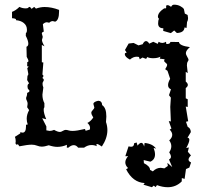

<svg xmlns="http://www.w3.org/2000/svg" viewBox="-20 -616 929 811"><path d="M335 7.8H310.1Q302.2 -2.9 291.5 -2.9Q280.8 -2.9 268.6 7.8H262.2L262.7 -4.4Q242.7 4.4 222.2 4.4Q206.5 4.4 186 -2.4Q168.5 3.4 155.8 3.4Q147.5 3.4 136.7 -0.7Q126 -4.9 114.3 -4.9Q96.2 -4.9 62 2L55.7 -6.8L50.8 -4.9Q47.4 -4.9 45.4 -10.7L46.4 -19Q46.4 -29.8 43 -38.1L65.9 -52.7L65.4 -57.6L75.2 -55.7Q89.8 -55.7 89.8 -82V-88.9L97.2 -90.3Q92.8 -102.1 92.8 -114.3Q92.8 -132.3 103 -150.9L94.7 -163.1L96.7 -177.2Q96.7 -184.6 93.5 -190.4Q90.3 -196.3 90.3 -200.7Q90.3 -205.1 92.5 -209.2Q94.7 -213.4 94.7 -223.6Q104.5 -227.5 104.5 -231.9Q104.5 -234.9 100.3 -238.3Q96.2 -241.7 96.2 -250.5Q96.2 -261.2 103 -263.7L94.7 -277.8L96.2 -296.9Q99.6 -296.9 99.6 -303.7L95.2 -328.1L101.1 -335L94.7 -336.4L95.2 -354Q100.1 -354 100.1 -358.4Q100.1 -363.3 92.8 -376L91.8 -418.5Q99.6 -421.4 99.6 -431.6Q99.6 -443.8 88.9 -464.8L89.4 -476.6Q93.8 -478 93.8 -490.2Q93.8 -508.8 79.6 -519.5Q67.9 -528.8 47.4 -530.8L47.9 -532.7Q47.9 -538.1 30.8 -539.1V-565.9Q46.9 -571.8 62 -586.9Q74.2 -580.6 88.9 -580.6Q97.2 -580.6 99.6 -583.7Q102.1 -586.9 104.5 -586.9Q107.9 -586.9 113.3 -578.6L124.5 -586.9L131.8 -579.6Q150.9 -586.4 168.5 -586.4Q197.8 -586.4 229.5 -574.2V-567.9Q229.5 -530.3 212.9 -524.4L203.1 -526.9Q194.8 -526.9 188 -520L178.2 -522Q169.4 -522 161.1 -513.7L165 -482.4Q156.7 -480 156.7 -474.6L160.6 -460L157.2 -447.3Q157.2 -438.5 168 -420.4L156.7 -426.3V-353L163.1 -352.1L159.2 -301.3L164.1 -295.4L159.2 -286.6Q165 -282.7 165 -278.3Q165 -274.9 162.4 -271.5Q159.7 -268.1 159.7 -262.7Q159.7 -253.9 163.1 -246.6L159.2 -216.3Q159.2 -195.8 167.5 -180.2V-163.1Q164.6 -160.2 164.6 -152.8Q164.6 -137.2 175.3 -112.3L158.2 -116.7L175.8 -82V-65.4L189.9 -63Q198.7 -63 208.5 -67.4Q223.6 -58.6 233.4 -58.6Q237.8 -58.6 245.1 -63Q252.4 -67.4 257.3 -67.4Q263.2 -67.4 269.5 -65.2Q275.9 -63 287.1 -63Q303.7 -63 338.9 -71.3L341.8 -63.5L359.4 -68.8L360.4 -75.7Q360.4 -86.9 349.1 -96.7Q362.8 -103 374 -119.6Q365.7 -132.3 365.7 -140.1Q365.7 -145 372.1 -151.4Q378.4 -157.7 378.4 -162.1L374.5 -176.8Q374.5 -186 395 -190.4Q410.6 -189.9 411.6 -171.9Q429.2 -160.6 429.2 -124L427.7 -100.6Q433.6 -83.5 433.6 -66.4Q433.6 -32.2 410.2 2.9Q395 -7.8 389.6 -7.8Q387.2 -7.8 387.2 -4.9L388.7 1.5Q378.9 -3.4 366.2 -3.4Q350.6 -3.4 335 7.8ZM688.5 174.8Q667 174.8 643.1 166L637.2 174.3L629.4 168L621.6 174.8L585.9 164.1L591.3 157.2Q541 154.8 512.7 99.1L521 93.8Q509.3 83 509.3 69.8Q509.3 57.6 521 43.5L509.3 43.9L522.9 2.4L533.7 3.9Q546.4 3.9 546.4 -10.7L557.1 -14.2L561 -1Q570.3 -12.7 576.7 -12.7Q584.5 -12.7 588.9 2.9L590.8 -12.2Q625 -8.8 639.2 11.7L628.9 8.8Q634.8 24.4 634.8 36.1Q634.8 58.1 615.2 66.9L586.9 60.1L587.9 73.2Q613.8 86.4 613.8 101.6L625.5 107.9Q640.6 92.8 659.2 92.8L674.3 95.2L689 85L687 71.8L707.5 89.8L693.8 57.6Q702.1 53.7 702.1 45.9Q702.1 38.6 694.8 27.3Q703.6 14.2 703.6 1.5Q703.6 -11.2 694.8 -22.9Q707.5 -34.7 707.5 -46.4Q707.5 -57.6 696.8 -68.4L704.1 -73.2L692.9 -104.5L701.7 -103L699.2 -164.6L701.7 -203.6L693.8 -213.9L702.1 -238.8Q689.9 -243.7 689.9 -256.8Q689.9 -267.6 698.7 -283.2L687.5 -316.9L677.7 -323.7Q686 -336.4 686 -342.3Q686 -346.2 679.7 -350.8Q673.3 -355.5 673.3 -359.4L675.3 -365.7L654.8 -368.2L657.7 -376.5Q645.5 -370.1 627 -370.1Q611.3 -370.1 602.1 -375L597.2 -367.2L582 -373L570.3 -365.7L566.9 -375.5L557.6 -376.5Q542.5 -376.5 528.8 -364.3Q507.3 -375.5 507.3 -387.2L507.8 -391.1L515.1 -394L507.8 -404.8L523.4 -432.1L544.4 -434.6L564.9 -424.3L582.5 -429.2Q588.9 -442.4 596.7 -442.4Q604 -442.4 610.4 -431.6L627.4 -439.5L646.5 -430.7L649.9 -439.5Q657.7 -434.6 665.5 -434.6Q673.3 -434.6 681.2 -439.5L682.6 -430.2H686.5Q698.7 -430.2 699.7 -439L735.8 -438.5Q737.3 -422.9 782.2 -417Q765.1 -402.8 765.1 -391.1Q765.1 -385.7 770.8 -376.2Q776.4 -366.7 776.4 -363.3Q776.4 -360.8 772.9 -355.7Q769.5 -350.6 769.5 -339.8L772.9 -307.1L764.6 -312.5V-271.5Q773.4 -264.2 773.4 -257.3Q773.4 -250.5 764.6 -244.1V-200.7L772.9 -196.8V-164.1L764.6 -166L774.9 -104L765.6 -101.6L772.9 -80.1Q785.2 -74.7 786.1 -58.1L772 -34.2Q779.8 -33.7 779.8 -25.4Q779.8 -14.6 766.6 9.3L777.8 6.8L773.4 24.9L786.6 40.5Q776.4 50.8 776.4 58.1Q776.4 65.4 787.1 70.3L779.8 91.8L765.6 98.1L759.8 139.6L748 136.2L747.6 150.4Q723.1 174.8 688.5 174.8ZM701.7 -476.1 669.4 -485.4 669.9 -496.6Q647.9 -496.6 647.9 -517.1Q647.9 -529.8 651.4 -537.1Q647 -540 647 -545.4Q647 -558.6 661.1 -571.3Q671.9 -581.1 676.8 -581.1L679.2 -580.6Q682.1 -580.6 682.1 -585.4L681.6 -589.4Q681.6 -594.2 687.5 -594.2Q692.9 -594.2 697 -590.8Q701.2 -587.4 702.1 -587.4Q703.1 -587.4 704.1 -588.9Q707.5 -596.2 715.3 -596.2Q730 -596.2 741.5 -590.1Q752.9 -584 756.8 -577.6L760.7 -558.6L772.5 -552.7L774.4 -539.6Q774.4 -530.3 770 -522.5L768.1 -498L759.3 -500Q758.3 -478 727.1 -476.6L715.8 -487.3Z"/></svg>

Font: Truetypewriter PolyglOTT
Style: Regular
Weight: 400
Designer: Sergey Beatoff a.k.a. Sam_T
Version: Version 3.76